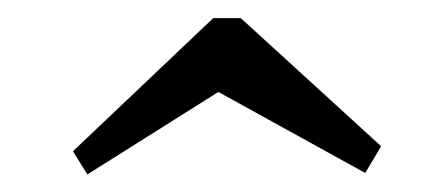

<svg xmlns="http://www.w3.org/2000/svg" viewBox="-20 -442 498 214"><path d="M77.4 -247.6 61.3 -273.4 217.7 -421.8H248.4L404.8 -279L387.1 -249.2L223.4 -339.5Z"/></svg>

Font: Playfair 9pt Light
Style: Regular
Weight: 300
Designer: Claus Eggers Sørensen
Foundry: Claus Eggers Sørensen
Version: Version 2.001;gftools[0.9.30]